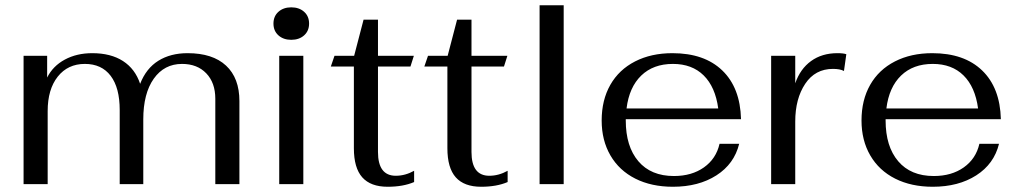

<svg xmlns="http://www.w3.org/2000/svg" viewBox="-20 -703 3889 733"><path d="M70 -490H160V-407Q182 -451 227.5 -475.5Q273 -500 332 -500Q403 -500 449.5 -470Q496 -440 515 -383Q538 -442 584.5 -471Q631 -500 696 -500Q792 -500 843 -452.5Q894 -405 894 -317V0H802V-326Q802 -387 767.5 -423Q733 -459 675 -459Q607 -459 567 -402.5Q527 -346 527 -247V0H437V-283Q437 -368 402.5 -413.5Q368 -459 304 -459Q239 -459 200.5 -410.5Q162 -362 162 -279V0H70Z M1024 -613Q1024 -641 1043 -658Q1062 -675 1092 -675Q1122 -675 1141 -658Q1160 -641 1160 -613Q1160 -585 1141 -568Q1122 -551 1092 -551Q1062 -551 1043 -568Q1024 -585 1024 -613ZM1046 -490H1138V0H1046Z M1331 -137V-449H1243L1257 -490H1332L1368 -628H1423V-490H1560L1547 -449H1423V-123Q1423 -32 1491 -32Q1527 -32 1561 -51V-8Q1519 10 1460 10Q1395 10 1363 -26Q1331 -62 1331 -137Z M1688 -137V-449H1600L1614 -490H1689L1725 -628H1780V-490H1917L1904 -449H1780V-123Q1780 -32 1848 -32Q1884 -32 1918 -51V-8Q1876 10 1817 10Q1752 10 1720 -26Q1688 -62 1688 -137Z M2040 -683H2132V0H2040Z M2727 -154H2802Q2783 -77 2715 -33.5Q2647 10 2549 10Q2467 10 2405.5 -21Q2344 -52 2310.5 -109.5Q2277 -167 2277 -243Q2277 -321 2310 -379Q2343 -437 2404.5 -468.5Q2466 -500 2547 -500Q2669 -500 2737.5 -434Q2806 -368 2809 -248H2369V-243Q2369 -144 2417 -87.5Q2465 -31 2553 -31Q2621 -31 2667.5 -64Q2714 -97 2727 -154ZM2372 -289H2722Q2711 -371 2666.5 -415Q2622 -459 2549 -459Q2474 -459 2428 -414.5Q2382 -370 2372 -289Z M2924 -490H3016V-385Q3035 -440 3076.5 -470Q3118 -500 3177 -500Q3200 -500 3211 -496L3202 -432Q3187 -440 3160 -440Q3092 -440 3054 -383Q3016 -326 3016 -239V0H2924Z M3719 -154H3794Q3775 -77 3707 -33.5Q3639 10 3541 10Q3459 10 3397.5 -21Q3336 -52 3302.5 -109.5Q3269 -167 3269 -243Q3269 -321 3302 -379Q3335 -437 3396.5 -468.5Q3458 -500 3539 -500Q3661 -500 3729.5 -434Q3798 -368 3801 -248H3361V-243Q3361 -144 3409 -87.5Q3457 -31 3545 -31Q3613 -31 3659.5 -64Q3706 -97 3719 -154ZM3364 -289H3714Q3703 -371 3658.5 -415Q3614 -459 3541 -459Q3466 -459 3420 -414.5Q3374 -370 3364 -289Z"/></svg>

Font: Fahkwang
Style: Regular
Weight: 400
Version: Version 1.000; ttfautohint (v1.6)